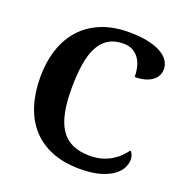

<svg xmlns="http://www.w3.org/2000/svg" viewBox="-131 -842 930 969"><g transform="rotate(20 334.0 -357.0)"><path d="M424.8 -69.8Q461.4 -69.8 490 -78.4Q518.6 -86.9 541 -100.6Q563.5 -114.3 580.3 -131.3Q597.2 -148.4 609.9 -165Q617.7 -159.2 622.3 -147Q627 -134.8 627 -122.1Q627 -101.1 615.7 -77.9Q604.5 -54.7 578.1 -35.2Q551.8 -15.6 508.3 -2.9Q464.8 9.8 400.9 9.8Q314 9.8 249 -16.6Q184.1 -43 141.1 -91.3Q98.1 -139.6 76.7 -207.5Q55.2 -275.4 55.2 -357.9Q55.2 -439 77.1 -506.3Q99.1 -573.7 142.3 -622.1Q185.5 -670.4 250.2 -697.3Q314.9 -724.1 399.9 -724.1Q457.5 -724.1 500.2 -715.1Q543 -706.1 571.3 -690.4Q599.6 -674.8 613.8 -653.6Q627.9 -632.3 627.9 -607.9Q627.9 -589.4 619.9 -573.5Q611.8 -557.6 595.9 -545.9Q580.1 -534.2 556.6 -527.6Q533.2 -521 502.9 -521Q502.9 -545.9 497.6 -570.6Q492.2 -595.2 479.2 -615.2Q466.3 -635.3 445.3 -647.7Q424.3 -660.2 393.1 -660.2Q345.7 -660.2 313 -640.1Q280.3 -620.1 260.5 -581.5Q240.7 -543 231.9 -486.6Q223.1 -430.2 223.1 -357.9Q223.1 -285.6 233.9 -231.4Q244.6 -177.2 268.6 -141.4Q292.5 -105.5 330.8 -87.6Q369.1 -69.8 424.8 -69.8Z"/></g></svg>

Font: Droid Serif
Style: Bold
Weight: 700
Designer: Monotype Design team
Foundry: Monotype Imaging Inc.
Version: Version 1.03